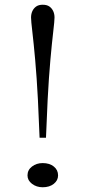

<svg xmlns="http://www.w3.org/2000/svg" viewBox="-20 -777 361 810"><path d="M147 -196 140 -356Q135 -451 128.5 -523.5Q122 -596 116.5 -642.5Q111 -689 111 -703Q111 -718 116.5 -730Q122 -742 132.5 -749.5Q143 -757 160 -757Q178 -757 188.5 -749.5Q199 -742 204.5 -730Q210 -718 210 -703Q210 -689 204.5 -642.5Q199 -596 192.5 -523.5Q186 -451 181 -356L174 -196ZM160 -89Q189 -89 207 -74.5Q225 -60 225 -37Q225 -16 207 -1.5Q189 13 160 13Q134 13 115 -1.5Q96 -16 96 -37Q96 -60 115 -74.5Q134 -89 160 -89Z"/></svg>

Font: BioRhyme ExtraBold Light
Style: Regular
Weight: 300
Version: Version 1.600;gftools[0.9.33]